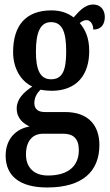

<svg xmlns="http://www.w3.org/2000/svg" viewBox="-20 -593 488 850"><path d="M189 237C346 237 420 165 420 49C420 -35 374 -97 268 -97H179C151 -97 132 -108 132 -137C132 -164 147 -185 160 -196C171 -193 196 -191 208 -191C322 -191 375 -264 375 -367C375 -428 356 -464 333 -491C342 -498 351 -504 364 -504C378 -504 393 -488 393 -462C430 -462 444 -488 444 -518C444 -548 426 -573 393 -573C352 -573 326 -537 306 -516C280 -535 250 -547 208 -547C93 -547 38 -479 38 -362C38 -290 73 -233 123 -210C84 -184 54 -154 54 -113C54 -68 84 -46 111 -33C52 -23 5 21 5 96C5 185 66 237 189 237ZM206 -242C157 -242 139 -285 139 -364C139 -447 157 -495 206 -495C257 -495 273 -449 273 -365C273 -284 258 -242 206 -242ZM192 184C129 184 95 147 95 91C95 20 135 -1 169 -1H260C305 -1 329 21 329 72C329 136 289 184 192 184Z"/></svg>

Font: Noto Serif Lao ExtraCondensed SemiBold
Style: Regular
Weight: 600
Width: 2
Designer: Monotype Design Team
Foundry: Monotype Imaging Inc.
Version: Version 2.003